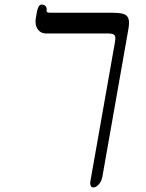

<svg xmlns="http://www.w3.org/2000/svg" viewBox="-20 -623 640 843"><path d="M376.5 175 481 -417Q481.5 -420.5 484 -434.2Q486.5 -448 486.5 -455.5Q486.5 -467 479.5 -471.5Q472.5 -476 453 -476H182Q161.5 -476 148.8 -490.5Q136 -505 136 -528.5Q136 -536 137.5 -544Q138 -547.5 141.2 -566.2Q144.5 -585 149.8 -594Q155 -603 162.5 -603Q174.5 -603 180.5 -595.8Q186.5 -588.5 184.5 -578Q183.5 -573 186.8 -570Q190 -567 202 -567H473Q500.5 -567 516 -563.5Q531.5 -560 539 -550.5Q546.5 -541 546.5 -522.5Q546.5 -510.5 543.5 -494L429.5 153Q426 173 413.8 186.5Q401.5 200 390.5 200Q381.5 200 378.2 192.5Q375 185 376.5 175Z"/></svg>

Font: JuliaMono SemiBoldItalic
Style: Regular
Weight: 600
Italic angle: -9°
Monospace: yes
Designer: cormullion
Foundry: corm
Version: Version 0.049; ttfautohint (v1.8.4)